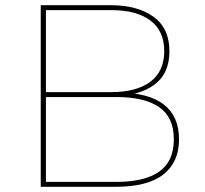

<svg xmlns="http://www.w3.org/2000/svg" viewBox="-20 -720 792 740"><path d="M137 0V-700H406Q510 -700 571.5 -655.5Q633 -611 633 -523Q633 -435 573.5 -392.5Q514 -350 419 -350L436 -363Q552 -363 611 -317.5Q670 -272 670 -183Q670 -95 609.5 -47.5Q549 0 425 0ZM157 -19H429Q537 -19 593.5 -58.5Q650 -98 650 -183Q650 -268 593.5 -307Q537 -346 429 -346H157ZM157 -365H409Q506 -365 559.5 -405Q613 -445 613 -523Q613 -601 559.5 -641Q506 -681 409 -681H157Z"/></svg>

Font: Montserrat Alternates Thin
Style: Regular
Weight: 100
Designer: Julieta Ulanovsky
Foundry: Julieta Ulanovsky
Version: Version 9.000